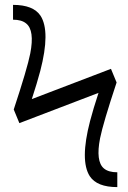

<svg xmlns="http://www.w3.org/2000/svg" viewBox="-20 -764 521 784"><path d="M459 0Q376 0 346.7 -44.4Q305.7 -107.9 347.7 -269.5Q360.8 -319.3 382.3 -384.8L59.1 -261.2L36.1 -316.9Q91.3 -483.9 103.5 -545.4Q122.1 -640.6 86.4 -668.5Q67.9 -683.6 33.2 -683.6V-744.1Q116.2 -744.1 145.5 -699.7Q186.5 -636.2 144.5 -474.6Q131.3 -424.8 109.9 -359.4L433.1 -482.9L456.1 -427.2Q400.9 -260.7 388.7 -199.7Q370.1 -105 404.3 -76.2Q422.9 -60.5 459 -60.5Z"/></svg>

Font: News Cycle
Style: Regular
Weight: 500
Version: Version 0.5.2